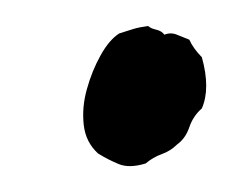

<svg xmlns="http://www.w3.org/2000/svg" viewBox="-20 -406 181 150"><path d="M95.7 -385.7Q97.7 -383.8 102.1 -382.8Q106.4 -381.8 108.4 -378.9Q113.3 -380.9 118.2 -378.9Q123 -377 127.9 -375Q130.9 -368.2 137.7 -361.3Q144.5 -336.9 137.7 -321.3Q130.9 -315.4 127.9 -306.6Q125 -297.9 118.2 -293Q113.3 -288.1 106.4 -285.6Q99.6 -283.2 93.8 -278.3Q81.1 -274.4 72.8 -277.8Q64.5 -281.2 56.6 -286.1Q46.9 -294.9 45.4 -308.6Q43.9 -322.3 47.9 -336.4Q51.8 -350.6 58.6 -362.8Q65.4 -375 73.2 -379.9Q79.1 -381.8 84 -383.3Q88.9 -384.8 95.7 -385.7Z"/></svg>

Font: Seaweed Script
Style: Regular
Weight: 400
Designer: Squid
Foundry: Font Diner, Inc DBA Neapolitan
Version: Version 1.000